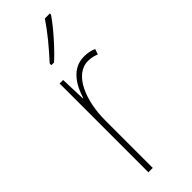

<svg xmlns="http://www.w3.org/2000/svg" viewBox="-255 -785 806 806"><g transform="rotate(-45 148.0 -382.0)"><path d="M256 -757V-764H226C194 -715 152 -665 107 -616V-606H123C166 -645 223 -709 256 -757ZM229 -535C157 -535 121 -470 104 -414H102L98 -527H77V0H103V-283C103 -394 145 -510 229 -510C248 -510 264 -505 277 -500L285 -524C268 -532 248 -535 229 -535Z"/></g></svg>

Font: Noto Sans Myanmar UI Condensed Thin
Style: Regular
Weight: 100
Width: 3
Designer: Monotype Design Team
Foundry: Monotype Imaging Inc.
Version: Version 2.103